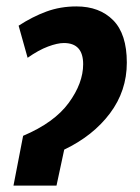

<svg xmlns="http://www.w3.org/2000/svg" viewBox="-20 -578 437 598"><path d="M156 0 180 -112Q270 -155 322.5 -225Q375 -295 375 -383Q375 -472 332.5 -515Q290 -558 218 -558Q168 -558 124.5 -542Q81 -526 38 -498L66 -398Q100 -422 129.5 -433Q159 -444 179 -444Q239 -444 239 -378Q239 -319 194 -257.5Q149 -196 52 -155L22 0Z"/></svg>

Font: Noto Sans UI Condensed ExtraBold
Style: Italic
Weight: 800
Width: 3
Designer: Monotype Design Team
Foundry: Monotype Imaging Inc.
Version: 1.001